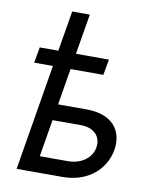

<svg xmlns="http://www.w3.org/2000/svg" viewBox="-90 -884 766 952"><g transform="rotate(10 293.5 -408.0)"><path d="M416.5 -612.9H250.4L284.4 -816.1H195.7L161.6 -612.9H68.2L54 -533.7H148.4L59.7 0H290.8C420.1 0 503.6 -77.8 521 -177.2C536.6 -277.7 478.7 -350.5 349.4 -350.5H206.7L237.2 -533.7H402.3ZM161.9 -81.7 193.2 -268.8H335.9C400.2 -268.8 440.3 -230.1 430.8 -173.3C422.2 -119 369.7 -81.7 304 -81.7Z"/></g></svg>

Font: Margiela Sans Text
Style: Italic
Weight: 400
Italic angle: -9.39999°
Designer: Stefan Endress, Andreas Faust
Version: Version 1.100;FEAKit 1.0